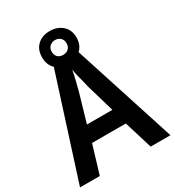

<svg xmlns="http://www.w3.org/2000/svg" viewBox="-206 -998 1020 1118"><g transform="rotate(-30 304.0 -438.5)"><path d="M475 0 417 -189H190L133 0H0L229 -716H377L608 0ZM334 -485Q331 -501 324.5 -525Q318 -549 312 -574Q306 -599 303 -616Q298 -586 289 -549Q280 -512 273 -486L218 -297H389ZM302 -655Q250 -655 218.5 -685Q187 -715 187 -766Q187 -817 218.5 -847Q250 -877 302 -877Q352 -877 385.5 -847.5Q419 -818 419 -767Q419 -716 386 -685.5Q353 -655 302 -655ZM302 -717Q324 -717 338 -730.5Q352 -744 352 -766Q352 -789 338 -802.5Q324 -816 302 -816Q281 -816 266.5 -802.5Q252 -789 252 -766Q252 -744 265 -730.5Q278 -717 302 -717Z"/></g></svg>

Font: Noto Sans Khmer UI SemiCondensed SemiBold
Style: Regular
Weight: 600
Width: 4
Designer: Danh Hong and the Monotype Design Team
Foundry: Monotype Imaging Inc.
Version: Version 2.002; ttfautohint (v1.8.4.7-5d5b)